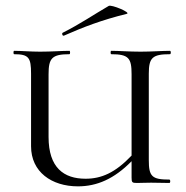

<svg xmlns="http://www.w3.org/2000/svg" viewBox="-20 -648 657 680"><path d="M207 -522C275 -552 340 -577 429 -599C446 -603 374 -633 365 -627C313 -597 264 -563 202 -532C198 -530 201 -519 207 -522ZM582 -456C586 -456 586 -468 582 -468C554 -468 517 -465 478 -465C437 -465 402 -468 374 -468C371 -468 371 -456 374 -456C436 -456 446 -442 446 -385V-97C388 -36 339 -15 283 -15C206 -15 152 -54 152 -163V-385C152 -442 164 -456 226 -456C229 -456 229 -468 226 -468C199 -468 163 -465 122 -465C88 -465 55 -468 30 -468C27 -468 27 -456 30 -456C82 -456 90 -444 90 -387V-130C90 -39 163 12 256 12C323 12 384 -14 446 -77V-19C446 -2 448 0 465 0C480 0 493 -1 515 -1C538 -1 558 0 580 0C584 0 584 -12 580 -12C518 -12 507 -23 507 -81V-387C507 -444 520 -456 582 -456Z"/></svg>

Font: Cormorant SC
Style: Regular
Weight: 400
Designer: Christian Thalmann (Catharsis Fonts)
Version: Version 1.000;PS 001.000;hotconv 1.0.70;makeotf.lib2.5.58329